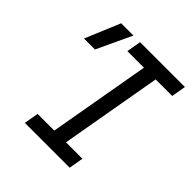

<svg xmlns="http://www.w3.org/2000/svg" viewBox="-187 -827 961 961"><g transform="rotate(45 293.0 -346.5)"><path d="M136.7 0 149.9 -76.7H268.1L362.8 -616.7H245.6L258.8 -693.4H576.2L563 -616.7H445.8L351.1 -76.7H467.3L454.1 0ZM47.4 -507.8 125 -693.4H211.9L125 -507.8Z"/></g></svg>

Font: CaskaydiaCove NFP SemiLight
Style: Italic
Weight: 350
Italic angle: -10°
Designer: Aaron Bell
Foundry: Saja Typeworks
Version: Version 2111.001; VTT 6.35;Nerd Fonts 3.1.1